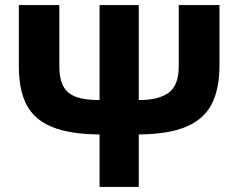

<svg xmlns="http://www.w3.org/2000/svg" viewBox="-20 -734 935 754"><path d="M842 -480Q842 -385 811.5 -325.5Q781 -266 711.5 -236.5Q642 -207 525 -206V0H371V-206Q252 -207 183 -236Q114 -265 84 -323Q54 -381 54 -474V-714H213V-476Q213 -423 229.5 -394Q246 -365 280 -353Q314 -341 371 -341V-714H525V-341Q603 -341 642.5 -370Q682 -399 682 -474V-714H842Z"/></svg>

Font: Noto Sans UI ExtraBold
Style: Regular
Weight: 800
Designer: Monotype Design Team
Foundry: Monotype Imaging Inc.
Version: Version 1.001